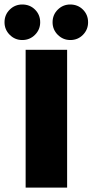

<svg xmlns="http://www.w3.org/2000/svg" viewBox="-67 -851 419 871"><path d="M49.3 0V-625H237.5V0ZM252.1 -669.4Q218.8 -669.4 195.1 -693.1Q171.5 -716.7 171.5 -750Q171.5 -784 195.1 -807.3Q218.8 -830.6 251.4 -830.6Q286.1 -830.6 309.4 -807.3Q332.6 -784 332.6 -750Q332.6 -716.7 309.4 -693.1Q286.1 -669.4 252.1 -669.4ZM34 -669.4Q0.7 -669.4 -22.9 -693.1Q-46.5 -716.7 -46.5 -750Q-46.5 -784 -22.9 -807.3Q0.7 -830.6 34 -830.6Q68.7 -830.6 92 -807.3Q115.3 -784 115.3 -750Q115.3 -716.7 91.7 -693.1Q68.1 -669.4 34 -669.4Z"/></svg>

Font: Afacad Flux Black
Style: Regular
Weight: 900
Designer: Kristian Moeller
Foundry: Dicotype
Version: Version 1.100